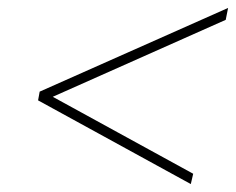

<svg xmlns="http://www.w3.org/2000/svg" viewBox="-20 -564 595 484"><path d="M76 -311 80 -333 555 -544 549 -514 113 -320 467 -126 461 -100Z"/></svg>

Font: Prompt Thin
Style: Italic
Weight: 250
Italic angle: -12°
Designer: Katatrad Team
Foundry: CadsonDemak
Version: Version 1.001